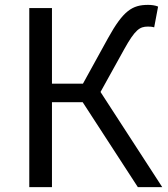

<svg xmlns="http://www.w3.org/2000/svg" viewBox="-20 -767 688 787"><path d="M100 0H193V-348H319L545 0H645L392 -390L489 -565C534 -646 553 -658 586 -658C593 -658 601 -658 612 -655L628 -740C617 -745 601 -747 587 -747C522 -747 485 -723 423 -611L320 -424H193V-734H100Z"/></svg>

Font: Source Han Sans TC
Style: Regular
Weight: 400
Designer: Ryoko NISHIZUKA 西塚涼子 (kana, bopomofo & ideographs); Paul D. Hunt (Latin, Greek & Cyrillic); Sandoll Communications 산돌커뮤니
Foundry: Adobe
Version: Version 2.002;hotconv 1.0.116;makeotfexe 2.5.65601